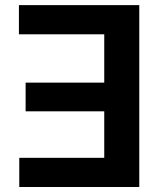

<svg xmlns="http://www.w3.org/2000/svg" viewBox="-20 -748 646 768"><path d="M537.1 -727.5V0H57.1V-116.7H397V-302.7H82.5V-417.5H397V-610.8H55.7V-727.5Z"/></svg>

Font: Inter
Style: 650
Weight: 650
Designer: Rasmus Andersson
Foundry: rsms
Version: Version 4.001;git-66647c0bb